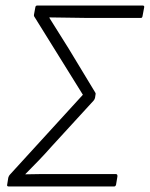

<svg xmlns="http://www.w3.org/2000/svg" viewBox="-20 -675 542 695"><path d="M12 0Q4 0 6 -7L10 -32Q12 -39 16 -43L280 -332L106 -612Q102 -617 103 -622L108 -649Q109 -655 115 -655H496Q503 -655 502 -649L496 -617Q495 -610 490 -610H299Q262 -611 229 -611Q196 -611 159 -612V-610Q176 -583 193.5 -555Q211 -527 228 -500L323 -343Q327 -338 326 -334L324 -321Q323 -316 319 -311L166 -144Q144 -119 120.5 -94.5Q97 -70 72 -45V-44Q103 -45 133.5 -45Q164 -45 194 -45H399Q406 -45 405 -36L400 -6Q398 0 393 0Z"/></svg>

Font: Sofia Sans Semi Condensed Light
Style: Italic
Weight: 300
Italic angle: -9°
Version: Version 4.100